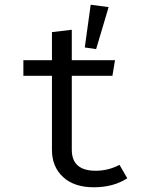

<svg xmlns="http://www.w3.org/2000/svg" viewBox="-20 -782 640 813"><path d="M364 -762 440 -752 387 -574 339 -581ZM519 -27Q460 11 377 11Q294 11 247 -32.5Q200 -76 200 -147V-461H79V-527H200V-646L284 -656V-527H467L456 -461H284V-148Q284 -59 385 -59Q439 -59 486 -84Z"/></svg>

Font: Fira Mono
Style: Regular
Weight: 400
Designer: Carrois Corporate & Edenspiekermann AG
Foundry: Carrois Corporate GbR & Edenspiekermann AG
Version: Version 3.206;PS 003.206;hotconv 1.0.70;makeotf.lib2.5.58329